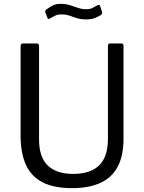

<svg xmlns="http://www.w3.org/2000/svg" viewBox="-20 -968 749 998"><path d="M622 -247Q622 -158 591.5 -101Q561 -44 501 -17Q441 10 355 10Q261 10 202 -20Q143 -50 115 -111Q87 -172 87 -264V-728Q87 -742 99 -742H171Q183 -742 183 -729V-243Q183 -152 228 -108Q273 -64 361 -64Q419 -64 459.5 -83.5Q500 -103 520.5 -143Q541 -183 541 -246V-729Q541 -742 552 -742H611Q622 -742 622 -730V-247ZM503 -889Q492 -882 473.5 -874.5Q455 -867 427 -867Q401 -867 380.5 -873.5Q360 -880 341.5 -886.5Q323 -893 300 -893Q278 -893 265.5 -886Q253 -879 240 -872Q235 -869 231.5 -869.5Q228 -870 226 -877L216 -903Q215 -909 215 -911.5Q215 -914 220 -918Q236 -930 253 -939Q270 -948 296 -948Q321 -948 342 -941.5Q363 -935 384.5 -927.5Q406 -920 428 -920Q447 -920 459.5 -926Q472 -932 485 -940Q491 -943 495 -942.5Q499 -942 501 -935L511 -904Q513 -897 503 -889Z"/></svg>

Font: Libre Franklin
Style: Regular
Weight: 400
Designer: Pablo Impallari, Rodrigo Fuenzalida, Nhung Nguyen
Foundry: Impallari Type
Version: Version 3.000